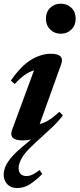

<svg xmlns="http://www.w3.org/2000/svg" viewBox="-32 -730 421 1016"><path d="M211 -631Q211 -666.5 233.5 -688.5Q256 -710.5 289.5 -710.5Q323.5 -710.5 346 -688.5Q368.5 -666.5 368.5 -631Q368.5 -596.5 346 -574Q323.5 -551.5 289.5 -551.5Q256 -551.5 233.5 -574Q211 -596.5 211 -631ZM236.5 -49.5 148.5 31.5Q100 76.5 83.2 106.5Q66.5 136.5 66.5 160.5Q66.5 179 77 190.2Q87.5 201.5 107.5 201.5Q123 201.5 138 194.8Q153 188 178 170L191.5 191Q148.5 232.5 120.2 248.8Q92 265 58 265Q25 265 6.2 244.5Q-12.5 224 -12.5 194Q-12.5 177.5 -5.5 157Q1.5 136.5 22.5 109.8Q43.5 83 86 47L132.5 8Q111.5 13 89.5 13Q11 13 32 -43L148 -357.5Q122.5 -350.5 97.8 -332.8Q73 -315 46 -285.5L25.5 -303.5Q79.5 -382 132.8 -413.8Q186 -445.5 237 -445.5Q312 -445.5 291.5 -389.5L178 -73.5Q203 -79.5 228.2 -95.5Q253.5 -111.5 282 -138.5L301 -119Q284 -98 267.8 -80.5Q251.5 -63 236.5 -49.5Z"/></svg>

Font: Newsreader Text
Style: Bold Italic
Weight: 700
Italic angle: -17°
Designer: Hugues Gentile
Foundry: Production Type
Version: Version 1.001